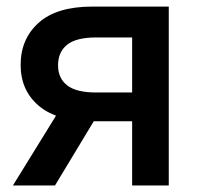

<svg xmlns="http://www.w3.org/2000/svg" viewBox="-20 -566 605 586"><path d="M495.1 0H383.3V-451.7H273.9Q212.4 -451.7 184.8 -429.4Q157.2 -407.2 157.2 -366.7Q157.2 -327.1 185.1 -305.4Q212.9 -283.7 273.9 -283.7H430.7V-195.8H263.2Q154.3 -195.8 98.6 -242.9Q43 -290 43 -367.7Q43 -447.3 98.1 -496.6Q153.3 -545.9 261.7 -545.9H495.1ZM147.9 0H19.5L172.9 -248.5H297.9Z"/></svg>

Font: Inter
Style: 540
Weight: 540
Designer: Rasmus Andersson
Foundry: rsms
Version: Version 4.001;git-66647c0bb